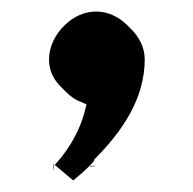

<svg xmlns="http://www.w3.org/2000/svg" viewBox="-20 -183 335 333"><path d="M136 106V105C137 105 146 104 146 105ZM72 102H73C73 103 74 112 73 112ZM147 -163C126 -163 108 -154 94 -141L88 -135C75 -121 65 -101 65 -80C65 -59 74 -44 86 -32L93 -25C102 -16 110 -10 121 -6L130 -2L128 6C117 53 89 88 75 103L107 130C118 121 127 113 137 103L143 96V95L144 93C192 45 231 -12 231 -80C231 -101 221 -119 208 -132L201 -139C187 -153 168 -163 147 -163ZM137 103V102Z"/></svg>

Font: Hussar Woodtype
Style: SeBd
Weight: 900
Foundry: Cannot Into Space Fonts
Version: Version 1.07